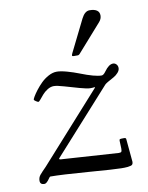

<svg xmlns="http://www.w3.org/2000/svg" viewBox="-74 -661 562 729"><g transform="rotate(-10 207.0 -297.0)"><path d="M232.9 -446Q226.1 -446 226.1 -449.1Q226.1 -452.1 229 -458L290 -581.1Q303 -606.9 321.4 -606.9Q339.8 -606.9 349.5 -600.2Q359.1 -593.5 359.1 -580.3Q359.1 -567.1 349.1 -555.9L258.1 -452.9Q252.9 -446 248 -446ZM374 -100.1 382.1 -12Q382.1 -0.5 373.5 1.7Q362.3 4.9 347.9 4.9H335.9Q312.7 4.9 210.2 -3.1Q107.7 -11 64.9 -11Q63.2 -11 59.1 -4.9Q47.1 12.9 38.8 12.9Q22 12.9 22 -2Q22 -14.9 29.8 -24.2Q38.8 -34.9 54 -50L289.1 -312Q289.3 -312.5 290.5 -314Q291.7 -315.4 291.5 -315.9Q291.3 -316.4 287.1 -315.7Q283 -314.9 272.2 -314.9Q261.5 -314.9 232.4 -323Q203.4 -331.1 176.6 -339Q149.9 -346.9 137.5 -346.9Q125 -346.9 112.9 -339.2Q100.8 -331.5 93.1 -322.5Q85.4 -313.5 79.1 -305.8Q72.8 -298.1 70.1 -298.1Q67.4 -298.1 60.7 -302.6Q54 -307.1 54 -309.4Q54 -311.8 59.3 -321Q64.7 -330.3 74.8 -343.5Q85 -356.7 97.4 -369Q109.9 -381.3 126.2 -390.1Q142.6 -398.9 158 -398.9Q173.3 -398.9 197.5 -392.1Q221.7 -385.3 242.7 -377Q298.6 -355 324 -355Q331.3 -355 340.3 -367.7Q357.7 -392.1 374 -392.1Q381.3 -392.1 386.7 -386.4Q392.1 -380.6 392.1 -371.8Q392.1 -363 384.4 -354.2Q376.7 -345.5 367.2 -340.3Q336.9 -324.2 332 -319.1L112.1 -75Q105.7 -68.6 117.7 -68.1H120.1L336.9 -54Q345 -54 347 -56.6Q349.1 -59.3 349.1 -69.1L347.9 -99.1Q347.9 -104 350.6 -105Q353.3 -106 362.1 -106H366.9Q374 -106 374 -100.1Z"/></g></svg>

Font: Fanwood Text
Style: Italic
Weight: 400
Italic angle: -9°
Version: Version 1.101